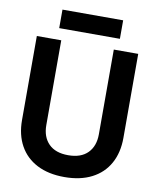

<svg xmlns="http://www.w3.org/2000/svg" viewBox="-94 -935 837 1022"><g transform="rotate(10 324.0 -424.0)"><path d="M50 -246V-700H182V-242Q182 -178 218.5 -141Q255 -104 324 -104Q393 -104 429.5 -141Q466 -178 466 -242V-700H598V-246Q598 -166 565.5 -107.5Q533 -49 471.5 -17.5Q410 14 324 14Q238 14 176.5 -17.5Q115 -49 82.5 -107.5Q50 -166 50 -246ZM160 -762V-862H488V-762Z"/></g></svg>

Font: Space Grotesk Frontify
Style: Bold
Weight: 700
Designer: Florian Karsten
Version: Version 2.000